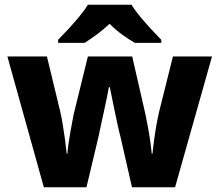

<svg xmlns="http://www.w3.org/2000/svg" viewBox="-20 -786 921 806"><path d="M485 -215Q480 -232 474 -261Q468 -290 461 -322Q454 -354 449 -380.5Q444 -407 441 -420H437Q435 -407 429.5 -380.5Q424 -354 417 -321.5Q410 -289 403.5 -259.5Q397 -230 393 -210L343 0H164L11 -549H177L232 -321Q238 -297 243.5 -263Q249 -229 253.5 -196Q258 -163 260 -141H263Q264 -158 267.5 -182.5Q271 -207 275.5 -232.5Q280 -258 284 -278Q288 -298 289 -305L349 -549H535L591 -304Q594 -288 600 -257.5Q606 -227 610.5 -195Q615 -163 617 -141H620Q622 -162 626.5 -195.5Q631 -229 637 -263Q643 -297 649 -321L706 -549H870L715 0H534ZM532 -766Q546 -743 569 -715.5Q592 -688 615.5 -662.5Q639 -637 657 -619V-606H546Q520 -621 492.5 -641Q465 -661 440 -686Q413 -661 387.5 -642Q362 -623 335 -606H224V-619Q243 -638 266.5 -663.5Q290 -689 312.5 -716Q335 -743 349 -766Z"/></svg>

Font: Noto Sans Kannada ExtraBold
Style: Regular
Weight: 800
Designer: Jelle Bosma - Monotype Design Team
Foundry: Monotype Imaging Inc.
Version: Version 2.005; ttfautohint (v1.8.4.7-5d5b)